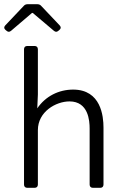

<svg xmlns="http://www.w3.org/2000/svg" viewBox="-35 -900 592 920"><path d="M122.1 -837.9 222.7 -752.9C230.5 -746.1 237.3 -746.1 244.1 -752L250 -756.8C257.8 -763.7 257.8 -770.5 251 -778.3L162.1 -872.1C157.2 -877.9 150.4 -879.9 142.6 -879.9H98.6C90.8 -879.9 84 -877.9 79.1 -872.1L-9.8 -778.3C-16.6 -770.5 -16.6 -763.7 -8.8 -756.8L-2.9 -752C3.9 -746.1 10.7 -746.1 18.6 -752.9L118.2 -837.9ZM315.4 -470.7C247.1 -470.7 183.6 -439.5 143.6 -380.9L146.5 -447.3V-664.1C146.5 -673.8 140.6 -679.7 130.9 -679.7H95.7C85.9 -679.7 80.1 -673.8 80.1 -664.1V-15.6C80.1 -5.9 85.9 0 95.7 0H130.9C140.6 0 146.5 -5.9 146.5 -15.6V-276.4C146.5 -365.2 233.4 -414.1 297.9 -414.1C388.7 -414.1 394.5 -321.3 394.5 -284.2V-15.6C394.5 -5.9 400.4 0 410.2 0H445.3C455.1 0 460.9 -5.9 460.9 -15.6V-289.1C460.9 -342.8 449.2 -470.7 315.4 -470.7Z"/></svg>

Font: Ed Sans Neue Light
Style: Regular
Weight: 300
Designer: Stephen Hutchings
Version: Version 1.004;PS 001.004;hotconv 1.0.88;makeotf.lib2.5.64775